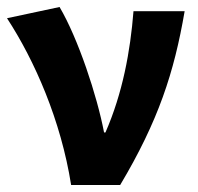

<svg xmlns="http://www.w3.org/2000/svg" viewBox="-21 -528 564 548"><path d="M182 0H322C431 -183 476 -321 506 -496H360C351 -382 329 -262 280 -150H276C256 -255 202 -418 149 -508L-1 -476C78 -355 153 -184 182 0Z"/></svg>

Font: Giro Sans Regular
Style: Bold
Weight: 700
Designer: Paul D. Hunt
Foundry: Adobe Systems Incorporated
Version: Version 1.000;PS 1.0;hotconv 1.0.88;makeotf.lib2.5.647800